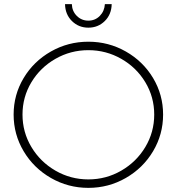

<svg xmlns="http://www.w3.org/2000/svg" viewBox="-20 -906 856 930"><path d="M770 -351Q770 -255 721.5 -173.5Q673 -92 589.5 -44Q506 4 408 4Q310 4 226.5 -44Q143 -92 94.5 -173.5Q46 -255 46 -351Q46 -447 94.5 -528Q143 -609 226.5 -656.5Q310 -704 408 -704Q506 -704 589.5 -656.5Q673 -609 721.5 -528Q770 -447 770 -351ZM89 -351Q89 -266 132 -194Q175 -122 248.5 -79.5Q322 -37 408 -37Q494 -37 567.5 -79.5Q641 -122 684 -194Q727 -266 727 -351Q727 -436 684 -507.5Q641 -579 567.5 -621Q494 -663 408 -663Q322 -663 248.5 -621Q175 -579 132 -507.5Q89 -436 89 -351ZM408 -806Q441 -806 463.5 -829Q486 -852 488 -886H521Q520 -836 487.5 -804Q455 -772 408 -772Q361 -772 328.5 -804Q296 -836 295 -886H328Q329 -852 352 -829Q375 -806 408 -806Z"/></svg>

Font: Gontserrat ExtraLight
Style: Regular
Weight: 275
Designer: Julieta Ulanovsky
Foundry: Julieta Ulanovsky
Version: Version 6.001